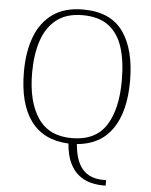

<svg xmlns="http://www.w3.org/2000/svg" viewBox="-62 -775 821 1047"><g transform="rotate(5 349.0 -252.0)"><path d="M542 221Q507 221 472.5 212Q438 203 408.5 180Q379 157 359 115.5Q339 74 334 10Q197 4 127.5 -90.5Q58 -185 58 -359Q58 -470 89.5 -552Q121 -634 185.5 -679.5Q250 -725 350 -725Q501 -725 570 -628Q639 -531 639 -358Q639 -192 574 -97Q509 -2 380 9Q388 103 428 147Q468 191 540 191H556V221ZM349 -21Q478 -21 536 -110Q594 -199 594 -358Q594 -464 570 -539Q546 -614 492.5 -654Q439 -694 350 -694Q262 -694 207.5 -651Q153 -608 128 -532.5Q103 -457 103 -358Q103 -200 163.5 -110.5Q224 -21 349 -21Z"/></g></svg>

Font: Noto Serif Tamil ExtraLight
Style: Regular
Weight: 200
Designer: Indian Type Foundry, Tom Grace, and the Monotype Design Team
Foundry: Monotype Imaging Inc.
Version: Version 2.004; ttfautohint (v1.8.4.7-5d5b)